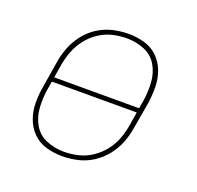

<svg xmlns="http://www.w3.org/2000/svg" viewBox="-102 -646 779 761"><g transform="rotate(20 288.0 -265.0)"><path d="M233 8H234Q266 8 299 0.5Q332 -7 361.5 -26Q391 -45 413 -73Q435 -101 447 -132.5Q459 -164 464 -197L483 -307Q488 -342 487.5 -376.5Q487 -411 475.5 -442Q464 -473 441 -496Q418 -519 385 -528.5Q352 -538 318 -538H317Q285 -538 252 -530.5Q219 -523 189 -504Q159 -485 137.5 -457Q116 -429 104 -397.5Q92 -366 87 -333L69 -223Q63 -189 63.5 -154Q64 -119 75.5 -88Q87 -57 110 -34Q133 -11 166 -1.5Q199 8 233 8ZM456 -275H98L107 -330Q112 -360 123 -389Q134 -418 153.5 -443.5Q173 -469 200 -487Q227 -505 257 -512Q287 -519 317 -519Q356 -519 391 -504.5Q426 -490 444.5 -458Q463 -426 465.5 -387.5Q468 -349 462 -310ZM234 -11Q195 -11 160 -25.5Q125 -40 106.5 -72Q88 -104 85.5 -142.5Q83 -181 89 -220L95 -256H453L444 -200Q439 -170 428.5 -141Q418 -112 398 -86.5Q378 -61 351 -43Q324 -25 294 -18Q264 -11 234 -11Z"/></g></svg>

Font: Iosevka Sparkle Thin Oblique
Style: Regular
Weight: 100
Italic angle: -9°
Designer: Belleve Invis
Foundry: Belleve Invis
Version: Version 4.5.0; ttfautohint (v1.8.3)